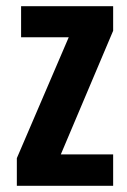

<svg xmlns="http://www.w3.org/2000/svg" viewBox="-20 -598 410 618"><path d="M34.2 0V-88.9L201.2 -478H47.9V-578.1H344.2V-499L175.8 -101.1H344.2V0Z"/></svg>

Font: Oswald Medium
Style: Regular
Weight: 500
Designer: Vernon Adams
Foundry: Vernon Adams
Version: Version 4.103